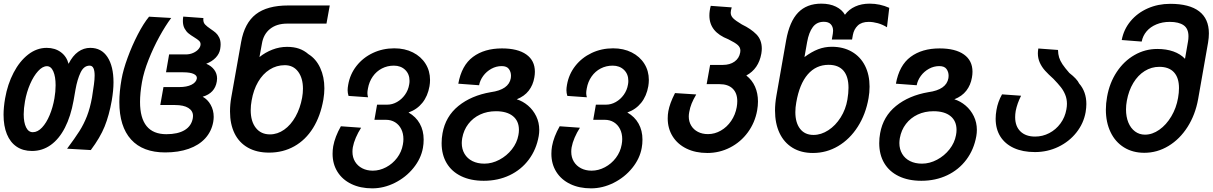

<svg xmlns="http://www.w3.org/2000/svg" viewBox="-20 -820 6650 1053"><path d="M-0.5 -191Q-0.5 -231 8 -280.5Q21.5 -358 54.5 -421.2Q87.5 -484.5 134.5 -521Q181.5 -557.5 236 -557.5Q281.5 -557.5 313.5 -534Q345.5 -510.5 356 -470Q378.5 -514.5 408.8 -536Q439 -557.5 475 -557.5Q536.5 -557.5 569.5 -507Q602.5 -456.5 602.5 -368.5Q602.5 -325 593 -269Q578.5 -187.5 553.8 -126.2Q529 -65 478 3L348 -4.5Q391.5 -63 415.8 -101.2Q440 -139.5 457 -183.2Q474 -227 484.5 -285Q491.5 -329 495.2 -356.8Q499 -384.5 499 -406Q499 -432 492.5 -446Q486 -460 471.5 -460Q440 -460 422 -422.5Q404 -385 394 -328.5L383.5 -268.5Q368 -182 336.2 -120Q304.5 -58 258.5 -25Q212.5 8 155.5 8Q106 8 71 -15.8Q36 -39.5 17.8 -84.2Q-0.5 -129 -0.5 -191ZM278.5 -280.5Q285 -317.5 285 -352.5Q285 -399.5 272.5 -428.2Q260 -457 237.5 -457Q213.5 -457 189 -430.2Q164.5 -403.5 145.2 -359.2Q126 -315 117 -264.5Q110 -225 110 -193Q110 -148.5 123 -121.8Q136 -95 160 -95Q186.5 -95 210.5 -120.5Q234.5 -146 252.2 -188.5Q270 -231 278.5 -280.5Z M634.5 -260.5Q634.5 -317.5 646.5 -385Q655.5 -437 679.8 -503.2Q704 -569.5 735.5 -630.5Q767 -691.5 797.5 -728.5L919 -721.5Q887.5 -679.5 854.2 -619Q821 -558.5 794.8 -492.2Q768.5 -426 758.5 -369Q748 -308.5 748 -261Q748 -84 892.5 -84Q955.5 -84 992.8 -106.5Q1030 -129 1037.5 -172Q1038.5 -180 1038.5 -184Q1038.5 -212 1013 -228Q987.5 -244 939.5 -244H859L876.5 -342.5H963.5Q1004.5 -342.5 1030 -355.2Q1055.5 -368 1059.5 -389Q1062 -405 1042.8 -414.2Q1023.5 -423.5 985 -423.5H890.5L907.5 -521.5H999Q1021 -521.5 1039.5 -529.8Q1058 -538 1069 -551Q1080 -564 1080 -577.5Q1080 -588.5 1071.5 -596.5Q1063 -604.5 1045 -615.5Q1026 -627 1013.5 -637.2Q1001 -647.5 992 -664.2Q983 -681 983 -705Q983 -717.5 985 -729L1095.5 -721Q1095 -718 1095 -712.5Q1095 -696 1104.8 -685.5Q1114.5 -675 1134.5 -661.5Q1152.5 -649.5 1163.5 -639.8Q1174.5 -630 1182.2 -614.2Q1190 -598.5 1190 -576Q1190 -566.5 1187.5 -550.5Q1183 -524.5 1162.5 -503.2Q1142 -482 1111 -470.5Q1140 -458 1155.2 -437Q1170.5 -416 1170.5 -389.5Q1170.5 -381.5 1169 -373Q1158.5 -309 1091.5 -289.5Q1118.5 -275 1135.2 -245.5Q1152 -216 1152 -179Q1152 -167.5 1149.5 -151.5Q1140 -99 1105.5 -61.2Q1071 -23.5 1014.8 -3.8Q958.5 16 886 16Q763 16 698.8 -55Q634.5 -126 634.5 -260.5Z M1241.5 -208.5Q1241.5 -248 1248.5 -286.5L1302.5 -590Q1321 -693.5 1383.2 -741.8Q1445.5 -790 1560.5 -790H1788.5L1770.5 -690.5H1555Q1497.5 -690.5 1461.2 -661.5Q1425 -632.5 1416.5 -581L1403 -507Q1434.5 -532.5 1473.8 -547.8Q1513 -563 1554.5 -563Q1591.5 -563 1619.8 -553.2Q1648 -543.5 1671.5 -523Q1713.5 -497 1736.2 -447.5Q1759 -398 1759 -335.5Q1759 -307 1753.5 -274Q1737.5 -183 1696.8 -117.8Q1656 -52.5 1594.2 -17.8Q1532.5 17 1455.5 17Q1388 17 1339.8 -10.2Q1291.5 -37.5 1266.5 -88.2Q1241.5 -139 1241.5 -208.5ZM1637 -284.5Q1641.5 -310 1641.5 -333.5Q1641.5 -391.5 1615 -427Q1588.5 -462.5 1542 -462.5Q1496.5 -462.5 1458.8 -438.5Q1421 -414.5 1395.5 -370.8Q1370 -327 1360 -268.5Q1355 -242 1355 -215.5Q1355 -154.5 1383 -118.8Q1411 -83 1460.5 -83Q1502 -83 1538.5 -108.8Q1575 -134.5 1600.8 -180.5Q1626.5 -226.5 1637 -284.5Z M1804 23.5Q1804 2.5 1807.5 -18Q1817 -70 1849.5 -127.5L1960.5 -119.5Q1943.5 -93 1931.5 -65Q1919.5 -37 1915 -12Q1913 -0.5 1913 12.5Q1913 43 1927.2 66.5Q1941.5 90 1966.8 103Q1992 116 2024.5 116Q2062 116 2097.5 97.2Q2133 78.5 2157.8 45.8Q2182.5 13 2189.5 -27Q2192.5 -43 2192.5 -57Q2192.5 -88 2180.5 -112Q2168.5 -136 2146.8 -149.5Q2125 -163 2096 -163H2033.5L2048 -246H2104Q2131.5 -246 2157.2 -260.5Q2183 -275 2201 -300.2Q2219 -325.5 2224 -356Q2226 -365.5 2226 -376.5Q2226 -414 2202 -437Q2178 -460 2140 -460Q2104.5 -460 2074.5 -444.5Q2044.5 -429 2024.5 -400.5Q2004.5 -372 1998 -335Q1995 -319.5 1995 -309.5Q1995 -299 1998.5 -286.5L1891.5 -294Q1886.5 -310 1886.5 -325.5Q1886.5 -337.5 1889.5 -354.5Q1899.5 -413 1935.2 -458.5Q1971 -504 2025 -529.5Q2079 -555 2142.5 -555Q2200 -555 2244.5 -532.5Q2289 -510 2313.8 -470.5Q2338.5 -431 2338.5 -381.5Q2338.5 -365 2335.5 -347Q2326 -293 2296.5 -256.2Q2267 -219.5 2220.5 -203Q2261 -180 2282.2 -142Q2303.5 -104 2303.5 -54.5Q2303.5 -30.5 2299.5 -9Q2289 50 2247.5 101.2Q2206 152.5 2145.5 182.8Q2085 213 2021.5 213Q1956.5 213 1907.2 189.2Q1858 165.5 1831 122.5Q1804 79.5 1804 23.5Z M2402 -35Q2402 -62.5 2407 -89.5Q2423.5 -181.5 2494 -238.8Q2564.5 -296 2671.5 -314.5Q2770.5 -328 2781.5 -391.5Q2782.5 -398.5 2782.5 -404.5Q2782.5 -425.5 2771 -441.5Q2759.5 -457.5 2731.5 -457.5Q2701.5 -457.5 2674.8 -442.8Q2648 -428 2630.2 -403.8Q2612.5 -379.5 2607.5 -352.5L2493.5 -361Q2511.5 -461.5 2574 -508Q2636.5 -554.5 2733 -554.5Q2819.5 -554.5 2866.5 -521.2Q2913.5 -488 2913.5 -426.5Q2913.5 -411.5 2910.5 -395Q2903.5 -353.5 2879.8 -322.8Q2856 -292 2814 -275.5Q2847.5 -265 2875.8 -241Q2904 -217 2920.8 -182.5Q2937.5 -148 2937.5 -107.5Q2937.5 -91 2934.5 -73.5Q2921.5 0 2880 55.5Q2838.5 111 2774.8 141.2Q2711 171.5 2633 171.5Q2561.5 171.5 2509.2 146.2Q2457 121 2429.5 74.5Q2402 28 2402 -35ZM2823 -78.5Q2826 -93.5 2826 -107.5Q2826 -156.5 2793 -183.2Q2760 -210 2700 -210Q2652 -210 2613 -191.8Q2574 -173.5 2548.5 -140.2Q2523 -107 2515 -62.5Q2512.5 -46.5 2512.5 -35.5Q2512.5 -2 2527.8 23.8Q2543 49.5 2571 63.5Q2599 77.5 2636.5 77.5Q2678.5 77.5 2719 56Q2759.5 34.5 2787.5 -1.2Q2815.5 -37 2823 -78.5Z M3004 23.5Q3004 2.5 3007.5 -18Q3017 -70 3049.5 -127.5L3160.5 -119.5Q3143.5 -93 3131.5 -65Q3119.5 -37 3115 -12Q3113 -0.5 3113 12.5Q3113 43 3127.2 66.5Q3141.5 90 3166.8 103Q3192 116 3224.5 116Q3262 116 3297.5 97.2Q3333 78.5 3357.8 45.8Q3382.5 13 3389.5 -27Q3392.5 -43 3392.5 -57Q3392.5 -88 3380.5 -112Q3368.5 -136 3346.8 -149.5Q3325 -163 3296 -163H3233.5L3248 -246H3304Q3331.5 -246 3357.2 -260.5Q3383 -275 3401 -300.2Q3419 -325.5 3424 -356Q3426 -365.5 3426 -376.5Q3426 -414 3402 -437Q3378 -460 3340 -460Q3304.5 -460 3274.5 -444.5Q3244.5 -429 3224.5 -400.5Q3204.5 -372 3198 -335Q3195 -319.5 3195 -309.5Q3195 -299 3198.5 -286.5L3091.5 -294Q3086.5 -310 3086.5 -325.5Q3086.5 -337.5 3089.5 -354.5Q3099.5 -413 3135.2 -458.5Q3171 -504 3225 -529.5Q3279 -555 3342.5 -555Q3400 -555 3444.5 -532.5Q3489 -510 3513.8 -470.5Q3538.5 -431 3538.5 -381.5Q3538.5 -365 3535.5 -347Q3526 -293 3496.5 -256.2Q3467 -219.5 3420.5 -203Q3461 -180 3482.2 -142Q3503.5 -104 3503.5 -54.5Q3503.5 -30.5 3499.5 -9Q3489 50 3447.5 101.2Q3406 152.5 3345.5 182.8Q3285 213 3221.5 213Q3156.5 213 3107.2 189.2Q3058 165.5 3031 122.5Q3004 79.5 3004 23.5Z M3642 -170.5Q3642 -191.5 3645.5 -210.5Q3649.5 -232 3658 -255.5Q3666.5 -279 3682 -309.5L3798.5 -302Q3782 -274 3773.2 -252.2Q3764.5 -230.5 3760 -205.5Q3757.5 -191.5 3757.5 -181.5Q3757.5 -153 3770.8 -131Q3784 -109 3807.8 -96.8Q3831.5 -84.5 3863 -84.5Q3900 -84.5 3933.5 -103.8Q3967 -123 3990 -156.8Q4013 -190.5 4020.5 -232.5Q4023.5 -250 4023.5 -265Q4023.5 -309.5 3998.2 -334Q3973 -358.5 3926 -358.5H3855.5L3874.5 -464H3944.5Q3983 -464 4008.5 -482.2Q4034 -500.5 4039.5 -532Q4040.5 -539 4040.5 -542.5Q4040.5 -560 4026.2 -573Q4012 -586 3974.5 -604.5Q3922 -625 3896.2 -657.2Q3870.5 -689.5 3870.5 -735Q3870.5 -759.5 3878 -788L3993 -779.5Q3987.5 -761.5 3987.5 -750.5Q3987.5 -733.5 4000.8 -720Q4014 -706.5 4048.5 -686Q4098.5 -662 4128.2 -631.8Q4158 -601.5 4158 -553Q4158 -542 4155.5 -526Q4140.5 -442 4073 -406Q4105 -381 4121 -344.5Q4137 -308 4137 -263.5Q4137 -240 4132.5 -214.5Q4120.5 -147.5 4081.5 -94.2Q4042.5 -41 3984.2 -11Q3926 19 3859 19Q3794.5 19 3745.2 -5Q3696 -29 3669 -72.2Q3642 -115.5 3642 -170.5Z M4230.5 -214Q4230.5 -252 4238 -294.5L4291.5 -599Q4310 -702 4357.2 -751Q4404.5 -800 4484.5 -800Q4531 -800 4564.5 -783.5Q4598 -767 4614 -739Q4635.5 -768.5 4670.2 -784.2Q4705 -800 4749.5 -800Q4806 -800 4857 -777L4844.5 -670.5Q4820.5 -685.5 4794.2 -692.8Q4768 -700 4744.5 -700Q4705.5 -700 4684.5 -680Q4663.5 -660 4657.5 -628.5L4653 -603H4542L4547.5 -635Q4549 -643.5 4549 -651.5Q4549 -673 4536.5 -686.8Q4524 -700.5 4498 -700.5Q4459.5 -700.5 4437.8 -671.5Q4416 -642.5 4406.5 -589L4392 -507Q4431 -536 4466.8 -549.8Q4502.5 -563.5 4542 -563.5Q4605 -563.5 4652 -536.2Q4699 -509 4724 -459.5Q4749 -410 4749 -345Q4749 -312.5 4743.5 -282Q4728 -193 4684.2 -124.8Q4640.5 -56.5 4576.8 -18.8Q4513 19 4438.5 19Q4373.5 19 4326.8 -9.5Q4280 -38 4255.2 -90.5Q4230.5 -143 4230.5 -214ZM4627.5 -274Q4633.5 -309.5 4633.5 -338.5Q4633.5 -400.5 4605.8 -432.5Q4578 -464.5 4524.5 -464.5Q4455.5 -464.5 4410 -412Q4364.5 -359.5 4347 -258Q4342 -231 4342 -205Q4342 -147 4368 -113.5Q4394 -80 4441.5 -80Q4483.5 -80 4523 -105.8Q4562.5 -131.5 4590.5 -176Q4618.5 -220.5 4627.5 -274Z M4802 -35Q4802 -62.5 4807 -89.5Q4823.5 -181.5 4894 -238.8Q4964.5 -296 5071.5 -314.5Q5170.5 -328 5181.5 -391.5Q5182.5 -398.5 5182.5 -404.5Q5182.5 -425.5 5171 -441.5Q5159.5 -457.5 5131.5 -457.5Q5101.5 -457.5 5074.8 -442.8Q5048 -428 5030.2 -403.8Q5012.5 -379.5 5007.5 -352.5L4893.5 -361Q4911.5 -461.5 4974 -508Q5036.5 -554.5 5133 -554.5Q5219.5 -554.5 5266.5 -521.2Q5313.5 -488 5313.5 -426.5Q5313.5 -411.5 5310.5 -395Q5303.5 -353.5 5279.8 -322.8Q5256 -292 5214 -275.5Q5247.5 -265 5275.8 -241Q5304 -217 5320.8 -182.5Q5337.5 -148 5337.5 -107.5Q5337.5 -91 5334.5 -73.5Q5321.5 0 5280 55.5Q5238.5 111 5174.8 141.2Q5111 171.5 5033 171.5Q4961.5 171.5 4909.2 146.2Q4857 121 4829.5 74.5Q4802 28 4802 -35ZM5223 -78.5Q5226 -93.5 5226 -107.5Q5226 -156.5 5193 -183.2Q5160 -210 5100 -210Q5052 -210 5013 -191.8Q4974 -173.5 4948.5 -140.2Q4923 -107 4915 -62.5Q4912.5 -46.5 4912.5 -35.5Q4912.5 -2 4927.8 23.8Q4943 49.5 4971 63.5Q4999 77.5 5036.5 77.5Q5078.5 77.5 5119 56Q5159.5 34.5 5187.5 -1.2Q5215.5 -37 5223 -78.5Z M5440.5 -169Q5440.5 -191.5 5445 -217Q5452.5 -261.5 5475.5 -302.5L5580 -295Q5558.5 -252.5 5550.5 -211.5Q5547.5 -193.5 5547.5 -177.5Q5547.5 -127.5 5576.5 -99.2Q5605.5 -71 5657 -71Q5698 -71 5734.5 -90Q5771 -109 5796 -143Q5821 -177 5828.5 -220Q5831.5 -236.5 5831.5 -250.5Q5831.5 -277.5 5822.2 -300.2Q5813 -323 5798 -342Q5783 -361 5757.5 -387.5Q5729.5 -412.5 5711.5 -432.5Q5693.5 -452.5 5682.8 -476.2Q5672 -500 5672 -527.5Q5672 -538 5674.5 -554L5782.5 -546Q5783 -523 5788.5 -505Q5794 -487 5807 -467.5Q5820 -448 5844.5 -420Q5887 -387 5898.5 -362Q5938 -317 5938 -249.5Q5938 -230 5934 -205Q5923 -143 5883.2 -93Q5843.5 -43 5784 -14.5Q5724.5 14 5656 14Q5589 14 5540.5 -8.2Q5492 -30.5 5466.2 -71.5Q5440.5 -112.5 5440.5 -169Z M6045 -218.5Q6045 -253 6051.5 -288.5Q6065 -365.5 6104.5 -425.2Q6144 -485 6202 -518.2Q6260 -551.5 6327 -551.5Q6376.5 -551.5 6415.2 -537.8Q6454 -524 6479 -497.5L6495.5 -592.5Q6498 -605.5 6498 -621Q6498 -663 6471.5 -681.5Q6445 -700 6395.5 -700Q6355 -700 6322 -686.2Q6289 -672.5 6268.2 -648Q6247.5 -623.5 6241.5 -592L6132 -600.5Q6143 -659 6180.5 -704Q6218 -749 6274.5 -774Q6331 -799 6398 -799Q6503 -799 6556.5 -758Q6610 -717 6610 -637Q6610 -613.5 6605.5 -586.5L6551 -276.5Q6535.5 -190.5 6493 -123.8Q6450.5 -57 6388.5 -19.5Q6326.5 18 6256 18Q6192 18 6144.2 -11.8Q6096.5 -41.5 6070.8 -95.2Q6045 -149 6045 -218.5ZM6441 -283.5Q6446 -311.5 6446 -337Q6446 -393.5 6418.5 -423.5Q6391 -453.5 6338 -453.5Q6295 -453.5 6258 -430.5Q6221 -407.5 6195.5 -365.2Q6170 -323 6160 -267.5Q6155.5 -243 6155.5 -220Q6155.5 -179.5 6168.2 -148.2Q6181 -117 6204.8 -99.2Q6228.5 -81.5 6259.5 -81.5Q6300 -81.5 6338.2 -108.5Q6376.5 -135.5 6404 -181.8Q6431.5 -228 6441 -283.5Z"/></svg>

Font: JuliaMono SemiBold
Style: Italic
Weight: 600
Italic angle: -9°
Monospace: yes
Designer: cormullion
Foundry: corm
Version: Version 0.056; ttfautohint (v1.8.4)